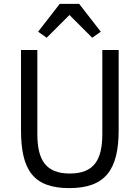

<svg xmlns="http://www.w3.org/2000/svg" viewBox="-20 -955 718 987"><path d="M287 -935 176 -792 220 -761 337 -878 454 -761 498 -792 387 -935ZM88 -698V-286C88 -83 150 12 336 12C522 12 590 -83 590 -286V-698H506V-266C506 -133 463 -63 339 -63C215 -63 172 -133 172 -266V-698Z"/></svg>

Font: IBM Plex Arabic
Style: Regular
Weight: 400
Designer: Mike Abbink, Paul van der Laan, Pieter van Rosmalen, Wael Morcos, Khajak Apelian
Foundry: Bold Monday
Version: Version 1.0